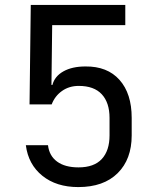

<svg xmlns="http://www.w3.org/2000/svg" viewBox="-20 -750 640 780"><path d="M298 10Q209 10 152 -36Q95 -82 85 -160H175Q180 -117 212 -93.5Q244 -70 299 -70Q362 -70 393.5 -104Q425 -138 425 -200V-271Q425 -333 393.5 -367Q362 -401 300 -401Q261 -401 232 -380.5Q203 -360 190 -326H100L105 -730H489V-648H192L189 -405H193Q202 -440 237.5 -460Q273 -480 327 -480Q416 -481 465.5 -425.5Q515 -370 515 -271V-200Q515 -103 458 -46.5Q401 10 298 10Z"/></svg>

Font: NKDuy Mono
Style: Regular
Weight: 400
Monospace: yes
Designer: NKDuy
Foundry: NKDuy
Version: Version 2.251; ttfautohint (v1.8.4.7-5d5b)